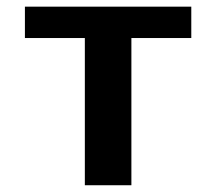

<svg xmlns="http://www.w3.org/2000/svg" viewBox="-20 -548 640 568"><path d="M53.7 -528.3H545.9V-435.5H368.7V0H231V-435.5H53.7Z"/></svg>

Font: Cousine
Style: Bold
Weight: 700
Monospace: yes
Designer: Steve Matteson
Foundry: Ascender Corporation
Version: Version 1.20